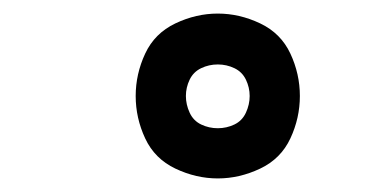

<svg xmlns="http://www.w3.org/2000/svg" viewBox="-20 -796 540 283"><path d="M301 -533Q269 -533 238.5 -547.5Q208 -562 194 -592Q180 -622 180 -654.5Q180 -687 194 -717Q208 -747 238.5 -761.5Q269 -776 301 -776Q333 -776 363.5 -761.5Q394 -747 408 -717Q422 -687 422 -654.5Q422 -622 408 -592Q394 -562 363.5 -547.5Q333 -533 301 -533ZM301 -607Q314 -607 325.5 -612.5Q337 -618 342.5 -630Q348 -642 348 -654.5Q348 -667 342.5 -678.5Q337 -690 325.5 -695.5Q314 -701 301 -701Q288 -701 276.5 -695.5Q265 -690 259.5 -678.5Q254 -667 254 -654.5Q254 -642 259.5 -630Q265 -618 276.5 -612.5Q288 -607 301 -607Z"/></svg>

Font: Iosevka SS08
Style: Italic
Weight: 400
Italic angle: -10°
Monospace: yes
Designer: Belleve Invis
Foundry: Belleve Invis
Version: 2.1.0; ttfautohint (v1.8.2)